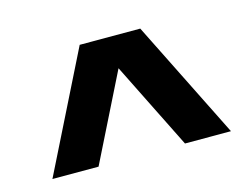

<svg xmlns="http://www.w3.org/2000/svg" viewBox="-54 -791 600 459"><g transform="rotate(-15 246.0 -561.5)"><path d="M321.8 -708 467.8 -415H354L247.1 -629.9L140.1 -415H25.9L171.9 -708Z"/></g></svg>

Font: Stilu SemiBold
Style: Regular
Weight: 600
Designer: Genilson Lima Santos
Foundry: Genilson Lima Santos
Version: Version 1.200;PS 001.200;hotconv 1.0.88;makeotf.lib2.5.64775